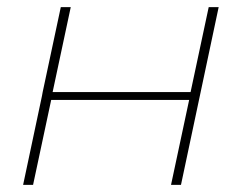

<svg xmlns="http://www.w3.org/2000/svg" viewBox="-20 -520 635 540"><path d="M45 0H73L124 -239H512L461 0H489L595 -500H567L516 -261H128L179 -500H151L100 -261L98 -250Z"/></svg>

Font: LT Wave Thin
Style: Italic
Weight: 100
Designer: Daniel Lyons
Version: Version 2.5 (Glyphs App)